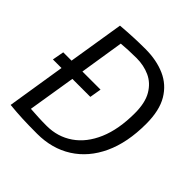

<svg xmlns="http://www.w3.org/2000/svg" viewBox="-190 -856 1012 1012"><g transform="rotate(45 315.5 -350.0)"><path d="M237 10Q173 10 127.5 8Q82 6 31 1L83 -326H19L31 -391H93L143 -702Q192 -706 235.5 -708Q279 -710 325 -710Q408 -710 471.5 -682Q535 -654 571 -593.5Q607 -533 607 -433Q607 -294 561 -195Q515 -96 431.5 -43Q348 10 237 10ZM243 -55Q325 -55 389 -99Q453 -143 489 -227Q525 -311 525 -431Q525 -509 497.5 -555.5Q470 -602 425 -622.5Q380 -643 326 -643Q295 -643 264.5 -641.5Q234 -640 213 -638L174 -391H309L298 -326H164L121 -60Q153 -58 180 -56.5Q207 -55 243 -55Z"/></g></svg>

Font: Georama
Style: Italic
Weight: 400
Italic angle: -9°
Designer: Jean-Baptiste Levee
Foundry: Production Type
Version: Version 1.000